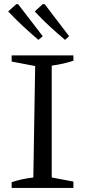

<svg xmlns="http://www.w3.org/2000/svg" viewBox="-20 -919 419 939"><path d="M37 0V-28Q64 -37 90.5 -42.5Q117 -48 143 -51L152 -596L37 -618V-648H339V-622Q315 -614 288.5 -608Q262 -602 233 -598V-51L339 -31V0ZM168 -724Q129 -757 92 -791.5Q55 -826 20 -863L60 -899L69 -898L189 -742ZM298 -724Q259 -757 221.5 -791.5Q184 -826 150 -863L189 -899L199 -898L318 -742Z"/></svg>

Font: Piazzolla SC
Style: Regular
Weight: 400
Designer: Juan Pablo del Peral
Foundry: Huerta Tipografica
Version: Version 1.330